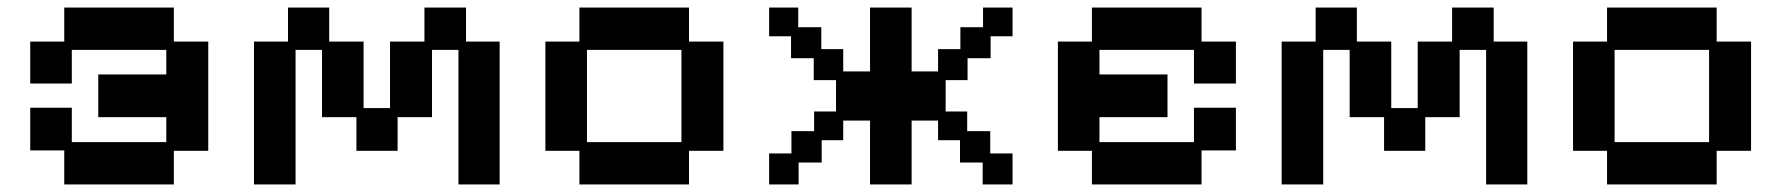

<svg xmlns="http://www.w3.org/2000/svg" viewBox="-20 -476 4714 508"><path d="M150 12V-78H60V-191H170V-100H420V-166H240V-279H420V-344H170V-255H60V-366H150V-456H440V-366H531V-77H440V12Z M652 12V-366H742V-456H851V-366H942V-190H1012V-366H1103V-456H1213V-366H1302V12H1193V-344H1123V-166H1032V-77H923V-166H832V-344H762V12Z M1513 12V-77H1423V-366H1513V-456H1803V-366H1894V-77H1803V12ZM1533 -100H1783V-344H1533Z M2015 12V-70H2074V-129H2134V-181H2192V-264H2133V-322H2073V-380H2015V-456H2092V-404H2153V-346H2211V-287H2282V-456H2392V-287H2462V-346H2521V-404H2581V-456H2659V-380H2601V-322H2540V-264H2482V-181H2539V-129H2600V-70H2659V12H2580V-46H2520V-105H2462V-157H2392V12H2282V-157H2211V-105H2154V-46H2093V12Z M2869 12V-77H2779V-366H2869V-456H3159V-366H3250V-255H3139V-344H2889V-279H3069V-166H2889V-100H3139V-191H3250V-78H3159V12Z M3371 12V-366H3461V-456H3570V-366H3661V-190H3731V-366H3822V-456H3932V-366H4021V12H3912V-344H3842V-166H3751V-77H3642V-166H3551V-344H3481V12Z M4232 12V-77H4142V-366H4232V-456H4522V-366H4613V-77H4522V12ZM4252 -100H4502V-344H4252Z"/></svg>

Font: Pixelify Sans Medium
Style: Regular
Weight: 500
Designer: Stefie Justprince
Foundry: Typecalism Foundryline
Version: Version 1.000;February 13, 2025;FontCreator 15.0.0.3015 64-b